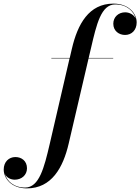

<svg xmlns="http://www.w3.org/2000/svg" viewBox="-228 -780 774 1060"><path d="M55.5 -460V-457.5H156L46 17C16 145 -11.5 255.5 -89.5 255.5C-153 255.5 -190 218.5 -201 180.5C-191 201.5 -168 212 -146.5 212C-110 212 -79 187.5 -79 149C-79 108.5 -109 87 -143 87C-179 87 -207.5 113.5 -207.5 156C-207.5 203.5 -167 260 -79.5 260C56.5 260 120.5 146 151.5 11.5L261 -457.5H397V-460H261.5L275 -517C305 -645.5 330 -755.5 408 -755.5C474.5 -755.5 511 -716 521 -677.5C511 -699.5 486 -712 463 -712C426 -712 397.5 -686 397.5 -649C397.5 -608.5 429.5 -587 462.5 -587C499 -587 526.5 -614 526.5 -656C526.5 -703.5 485.5 -760 398 -760C262.5 -760 200.5 -646.5 169 -511.5L157 -460Z"/></svg>

Font: Bodoni* 72pt Medium
Style: Italic
Weight: 500
Italic angle: -13°
Version: Version 2.3